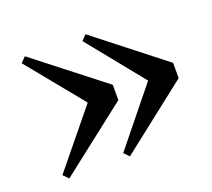

<svg xmlns="http://www.w3.org/2000/svg" viewBox="-90 -638 783 709"><g transform="rotate(-20 302.0 -284.0)"><path d="M308 -524 576 -314V-254L308 -44L289 -64L496 -320V-248L289 -504ZM70 -524 339 -314V-254L70 -44L50 -64L259 -320V-248L50 -504Z"/></g></svg>

Font: Noto Serif JP ExtraBold
Style: Regular
Weight: 800
Designer: Ryoko NISHIZUKA 西塚涼子 (kana & ideographs); Frank Grießhammer (Latin, Greek & Cyrillic); Wenlong ZHANG 张文龙 (bopomofo); San
Foundry: Adobe
Version: Version 2.003-H1;hotconv 1.1.1;makeotfexe 2.6.0